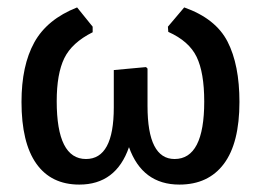

<svg xmlns="http://www.w3.org/2000/svg" viewBox="-20 -488 705 518"><path d="M194 10Q118 10 78 -46.5Q38 -103 38 -213Q38 -311 72.5 -373.5Q107 -436 188 -468L230 -416V-401Q174 -373 153.5 -331Q133 -289 133 -215Q133 -59 212 -59Q287 -59 287 -198V-299L374 -307L378 -303V-202Q378 -59 451 -59Q531 -59 531 -214Q531 -292 510.5 -334.5Q490 -377 434 -402L433 -416L477 -468Q562 -438 594 -375.5Q626 -313 626 -213Q626 -102 584 -46Q542 10 464 10Q364 10 328 -91Q293 10 194 10Z"/></svg>

Font: Alegreya Sans Medium
Style: Regular
Weight: 500
Designer: Juan Pablo del Peral
Foundry: Huerta Tipografica
Version: Version 2.007